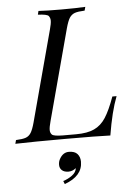

<svg xmlns="http://www.w3.org/2000/svg" viewBox="-97 -755 745 1043"><g transform="rotate(-5 275.5 -233.5)"><path d="M-35.2 0 -29.8 -20Q6.3 -21.5 23.9 -27.8Q41.5 -34.2 52.2 -51.3Q63 -68.4 73.2 -106L206.1 -602.1Q214.8 -633.8 214.8 -649.4Q214.8 -665 206.1 -675.8Q197.3 -686 147.9 -688L152.8 -708Q195.3 -705.1 278.3 -705.1Q361.3 -705.1 408.2 -708L402.8 -688Q366.2 -686.5 348.6 -680.2Q331.1 -673.8 319.8 -656.7Q309.1 -639.6 298.8 -602.1L166 -106Q157.2 -74.2 157.2 -58.6Q157.2 -43 166.5 -33.2Q175.8 -23.4 225.1 -22.9H297.9Q360.4 -22.9 397.5 -40.5Q434.6 -57.6 460 -96.7Q485.4 -135.7 512.2 -210H535.2Q503.9 -128.9 482.9 0Q415 -2.9 238.3 -2.9Q61.5 -2.9 -35.2 0ZM239.3 175.8Q216.8 175.8 204.1 164.6Q191.4 153.3 191.4 134.8Q191.4 116.2 200.2 101.6Q218.8 68.8 250.5 68.8Q282.2 68.8 296.9 85.4Q311.5 102.1 311.5 127.9Q311.5 206.1 213.4 241.2L206.5 224.1Q233.4 215.8 255.9 199.2Q278.3 182.6 280.3 160.2Q262.2 175.8 239.3 175.8Z"/></g></svg>

Font: PlayfairDisplaySC-Italic
Style: Italic
Weight: 400
Italic angle: -14°
Designer: Claus Eggers Sørensen
Foundry: Claus Eggers Sørensen
Version: Version 1.004;PS 001.004;hotconv 1.0.70;makeotf.lib2.5.58329